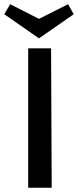

<svg xmlns="http://www.w3.org/2000/svg" viewBox="-27 -886 370 906"><path d="M321 -819 157 -705 -7 -819 21 -866 157 -797 294 -866ZM106 -658H214L217 0H106Z"/></svg>

Font: EauTest Semibold
Style: Regular
Weight: 600
Designer: Christian Thalmann (Catharsis Fonts)
Version: Version 0.001;PS 000.001;hotconv 1.0.88;makeotf.lib2.5.64775